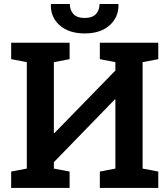

<svg xmlns="http://www.w3.org/2000/svg" viewBox="-20 -920 820 940"><path d="M34.7 0V-80.1L111.3 -94.7V-615.7L34.7 -630.4V-710.9H320.8V-630.4L243.7 -615.7V-269.5L246.6 -268.6L544.9 -574.7V-615.7L468.8 -630.4V-710.9H754.9V-630.4L678.2 -615.7V-94.7L754.9 -80.1V0H468.8V-80.1L544.9 -94.7V-432.1L542 -433.1L243.7 -126V-94.7L320.8 -80.1V0ZM395 -756.3Q317.4 -756.3 272.5 -795.9Q227.5 -835.4 229 -897.5L230 -900.4H321.8Q321.8 -870.6 339.4 -851.3Q356.9 -832 395 -832Q431.6 -832 449.5 -851.1Q467.3 -870.1 467.3 -900.4H559.1L560.1 -897.5Q561 -835.4 516.4 -795.9Q471.7 -756.3 395 -756.3Z"/></svg>

Font: Roboto Slab SemiBold
Style: Regular
Weight: 600
Designer: Google
Version: Version 2.001; ttfautohint (v1.8.3)